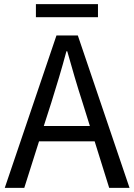

<svg xmlns="http://www.w3.org/2000/svg" viewBox="-20 -905 647 925"><path d="M227 -410C253 -493 277 -572 300 -658H304C328 -573 351 -493 378 -410L413 -298H191ZM3 0H97L168 -224H436L506 0H604L355 -734H252ZM153 -822H452V-885H153Z"/></svg>

Font: Source Han Sans HK
Style: Regular
Weight: 400
Designer: Ryoko NISHIZUKA 西塚涼子 (kana, bopomofo & ideographs); Paul D. Hunt (Latin, Greek & Cyrillic); Sandoll Communications 산돌커뮤니
Foundry: Adobe
Version: Version 2.000;hotconv 1.0.107;makeotfexe 2.5.65593